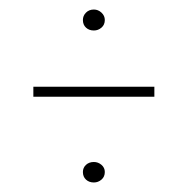

<svg xmlns="http://www.w3.org/2000/svg" viewBox="-20 -485 394 403"><path d="M50 -282V-303H304V-282ZM177 -102Q167 -102 160.5 -108Q154 -114 154 -124Q154 -133 160.5 -139Q167 -145 177 -145Q186 -145 193 -139Q200 -133 200 -124Q200 -114 193 -108Q186 -102 177 -102ZM177 -421Q167 -421 160.5 -427Q154 -433 154 -443Q154 -452 160.5 -458.5Q167 -465 177 -465Q186 -465 193 -458.5Q200 -452 200 -443Q200 -433 193 -427Q186 -421 177 -421Z"/></svg>

Font: Alumni Sans Thin
Style: Regular
Weight: 100
Designer: Robert E. Leuschke
Foundry: Robert E. Leuschke
Version: Version 1.018